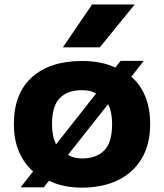

<svg xmlns="http://www.w3.org/2000/svg" viewBox="-20 -828 734 858"><path d="M567 -485.5Q607.5 -450 629.2 -396.8Q651 -343.5 651 -273.5Q651 -182.5 613 -119Q575 -55.5 506.5 -22.5Q438 10.5 346.5 10.5Q261.5 10.5 199 -20.5L176 9H72L128 -62Q87 -97.5 64.5 -150.8Q42 -204 42 -273.5Q42 -410.5 122.8 -483Q203.5 -555.5 346.5 -555.5Q433.5 -555.5 495.5 -526L519 -556H622.5ZM346.5 -425Q282.5 -425 247.5 -390Q212.5 -355 212.5 -274Q212.5 -218 230.5 -183L409.5 -410Q384.5 -425 346.5 -425ZM346.5 -120Q411 -120 446 -156Q481 -192 481 -273Q481 -328.5 463 -362.5L284 -136Q309 -120 346.5 -120ZM261 -616.5 391.5 -808H582L426 -616.5Z"/></svg>

Font: Encode Sans Expanded Expanded
Style: Bold
Weight: 700
Width: 7
Designer: Multiple Designers
Foundry: Impallari Type
Version: Version 3.000; ttfautohint (v1.8.3) -l 8 -r 50 -G 200 -x 14 